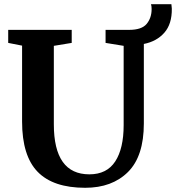

<svg xmlns="http://www.w3.org/2000/svg" viewBox="-20 -885 837 913"><path d="M19 -743H321V-681L236 -667V-294Q236 -56 405 -56Q488 -56 528 -117.5Q568 -179 568 -290V-667L482 -681V-743H594Q654 -743 677.5 -771.5Q701 -800 701 -842Q701 -856 698 -865H795Q797 -851 797 -844Q798 -771 761.5 -729.5Q725 -688 664 -676V-298Q664 -142 588.5 -67Q513 8 385 8Q233 8 159 -68Q85 -144 85 -307V-668L19 -681Z"/></svg>

Font: Koeln Type Serif
Style: Bold
Weight: 700
Designer: Eben Sorkin
Foundry: Eben Sorkin
Version: Version 2.002